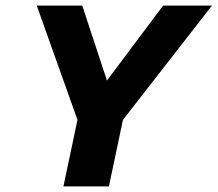

<svg xmlns="http://www.w3.org/2000/svg" viewBox="-20 -664 775 684"><path d="M206 0 256 -237 111 -644H273L361 -377L561 -644H735L418 -237L368 0Z"/></svg>

Font: Kanit SemiBold
Style: Italic
Weight: 600
Italic angle: -12°
Designer: Katatrad Team
Foundry: CadsonDemak
Version: Version 2.000; ttfautohint (v1.8.3)